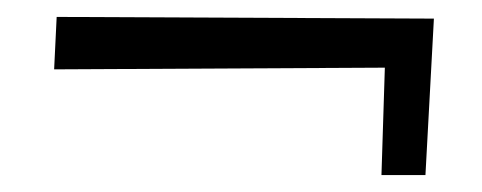

<svg xmlns="http://www.w3.org/2000/svg" viewBox="-20 -364 570 227"><path d="M431 -157 435 -284 44 -282 47 -344 493 -342 483 -157Z"/></svg>

Font: Lora
Style: Italic
Weight: 400
Italic angle: -3°
Designer: Olga Karpushina, Alexei Vanyashin (Cyrillic)
Foundry: Cyreal
Version: Version 3.008